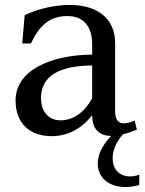

<svg xmlns="http://www.w3.org/2000/svg" viewBox="-20 -536 586 777"><path d="M262 -516C204 -516 138 -502 80 -475L70 -360H105C137 -428 177 -471 253 -471C315 -471 353 -432 353 -357V-315C189 -314 43 -253 43 -130C43 -37 100 15 189 15C256 15 312 -17 353 -70V-69C353 -19 377 14 430 14C335 111 371 221 489 221C505 221 524 218 543 213L544 171C528 176 517 178 506 178C427 178 411 82 477 8C492 4 509 -2 534 -11L525 -48C504 -39 492 -37 479 -37C458 -37 446 -54 446 -85V-361C446 -463 372 -516 262 -516ZM146 -139C146 -233 227 -270 353 -271V-138C322 -82 277 -49 225 -49C178 -49 146 -83 146 -139Z"/></svg>

Font: LT Superior Serif Medium
Style: Regular
Weight: 500
Designer: Daniel Lyons
Foundry: LyonsType
Version: Version 2.120;FEAKit 1.0